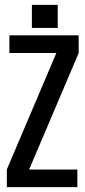

<svg xmlns="http://www.w3.org/2000/svg" viewBox="-20 -773 353 793"><path d="M305 -627V-554.1H18.8V-627ZM212.8 -554.1H305L100.3 -72.9H8.2ZM299.5 -72.9V0H8.2V-72.9ZM111.7 -657.6V-752.9H218.4V-657.6Z"/></svg>

Font: Teko Variable Light
Style: Regular
Weight: 300
Designer: Manushi Parikh, Jonny Pinhorn
Foundry: Indian Type Foundry
Version: Version 3.000